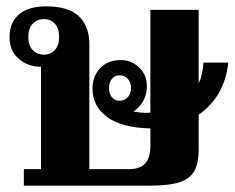

<svg xmlns="http://www.w3.org/2000/svg" viewBox="-20 -584 738 604"><path d="M605 -223V-114Q605 -70 591 -45.5Q577 -21 544 -10.5Q511 0 452 0H55V-52H109V-374Q68 -374 39 -399Q10 -424 10 -467Q10 -513 39.5 -538.5Q69 -564 125 -564Q196 -564 228.5 -532.5Q261 -501 261 -446V-52H386Q421 -52 437 -70Q453 -88 453 -124V-180Q363 -182 317 -216Q271 -250 271 -305Q271 -344 295 -369.5Q319 -395 360 -395Q393 -395 417.5 -372Q442 -349 442 -313Q442 -263 400 -233Q424 -229 436 -229Q447 -229 453 -230V-553H605V-322Q618 -349 620 -387H698Q687 -281 605 -223ZM166 -468Q166 -495 152.5 -509.5Q139 -524 118 -524Q97 -524 83 -509.5Q69 -495 69 -468Q69 -441 83 -426.5Q97 -412 118 -412Q139 -412 152.5 -426.5Q166 -441 166 -468ZM392 -307Q392 -325 382 -336Q372 -347 356 -347Q341 -347 332 -336Q323 -325 323 -307Q323 -289 332 -278Q341 -267 356 -267Q372 -267 382 -278Q392 -289 392 -307Z"/></svg>

Font: Trirong
Style: Bold
Weight: 700
Designer: Katatrad Team
Foundry: CadsonDemak
Version: Version 1.001